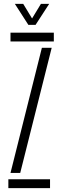

<svg xmlns="http://www.w3.org/2000/svg" viewBox="-20 -968 320 988"><path d="M23 0V-45.5H237.5V0ZM34 -754.5V-800H257V-754.5ZM34 -78 195.5 -722H246L84 -78ZM126 -840 56.5 -948H99.5L145 -873L190.5 -948H233L163 -840Z"/></svg>

Font: Big Shoulders Stencil Text ExtraLight
Style: Regular
Weight: 250
Version: Version 2.001